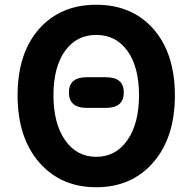

<svg xmlns="http://www.w3.org/2000/svg" viewBox="-20 -774 810 808"><path d="M146 -654Q236 -754 385 -754Q534 -754 624 -654Q716 -550 716 -372.5Q716 -195 625 -90.5Q534 14 385 14Q236 14 145 -90.5Q54 -195 54 -373Q54 -551 146 -654ZM254 -184Q303 -114 385 -114Q467 -114 516 -184Q565 -254 565 -373Q565 -492 516.5 -559.5Q468 -627 385 -627Q302 -627 253.5 -559.5Q205 -492 205 -373Q205 -254 254 -184ZM345 -320Q270 -320 270 -385Q270 -449 345 -449H426Q501 -449 501 -385Q501 -320 426 -320Z"/></svg>

Font: Resource Han Rounded JP
Style: Bold
Weight: 700
Designer: Cyano Hao (round all glyphs); Ryoko NISHIZUKA 西塚涼子 (kana, bopomofo & ideographs); Paul D. Hunt (Latin, Greek & Cyrillic)
Foundry: Cyano Hao
Version: 0.990